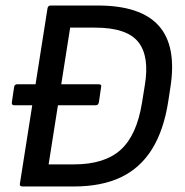

<svg xmlns="http://www.w3.org/2000/svg" viewBox="-20 -675 670 695"><path d="M32 -294Q21 -294 23 -305L31 -360Q33 -370 42 -370H109H337Q349 -370 346 -360L338 -305Q336 -294 327 -294ZM62 0Q50 0 52 -10L152 -645Q154 -655 163 -655H334Q489 -655 554.5 -582Q620 -509 597 -360L589 -308Q573 -204 530.5 -135.5Q488 -67 418 -33.5Q348 0 247 0ZM156 -80H248Q358 -80 416.5 -132.5Q475 -185 494 -303L504 -365Q522 -471 480.5 -523Q439 -575 324 -575H234Z"/></svg>

Font: Sofia Sans Medium
Style: Italic
Weight: 500
Italic angle: -9°
Version: Version 4.101